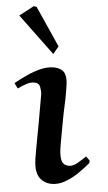

<svg xmlns="http://www.w3.org/2000/svg" viewBox="-66 -787 469 836"><g transform="rotate(5 168.0 -369.0)"><path d="M260 -72Q278 -72 297 -88Q316 -104 331 -119L348 -103V-92Q329 -69 304 -44.5Q279 -20 250.5 -3.5Q222 13 192 13Q174 13 158 5.5Q142 -2 132 -15Q119 -33 115 -59Q111 -85 112 -131.5Q113 -178 113 -254V-371Q112 -387 105.5 -403.5Q99 -420 78 -420Q62 -420 44.5 -410.5Q27 -401 9 -388L-7 -410Q16 -429 43.5 -448Q71 -467 100 -480Q129 -493 158 -493Q173 -493 187 -487.5Q201 -482 208 -470Q214 -460 217 -445Q220 -430 220 -386Q220 -356 218.5 -325.5Q217 -295 217 -265Q217 -204 216.5 -161Q216 -118 225 -95Q234 -72 260 -72ZM-12 -705 47 -751 60 -749 170 -586 150 -551Z"/></g></svg>

Font: Aref Ruqaa Ink
Style: Bold
Weight: 700
Designer: Abdullah Aref
Version: Version 1.005